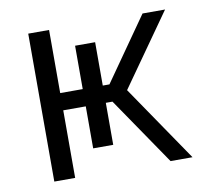

<svg xmlns="http://www.w3.org/2000/svg" viewBox="-64 -592 737 664"><g transform="rotate(-10 305.0 -260.0)"><path d="M75.2 0V-519.5H148.4V-297.9H227.5V-450.2H297.9V-297.9H321.3L476.6 -519.5H555.7L377.9 -267.6L560.5 0H483.4L321.3 -237.3H297.9V-89.8H227.5V-237.3H148.4V0Z"/></g></svg>

Font: Gen Shin Gothic Normal
Style: Regular
Weight: 300
Designer: [Source Han Sans]
Ryoko NISHIZUKA  (kana & ideographs); Paul D. Hunt (Latin, Greek & Cyrillic); Wenlong ZHANG  (bopomofo
Version: Version 1.002.20150607